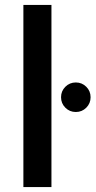

<svg xmlns="http://www.w3.org/2000/svg" viewBox="-20 -760 388 780"><path d="M75 -740H189V0H75ZM288 -305Q263 -305 245.5 -322.5Q228 -340 228 -365Q228 -390 245.5 -407.5Q263 -425 288 -425Q313 -425 330.5 -407.5Q348 -390 348 -365Q348 -340 330.5 -322.5Q313 -305 288 -305Z"/></svg>

Font: A Bank Premium Med
Style: Regular
Weight: 500
Designer: Ninad Kale (Devanagari), Jonny Pinhorn (Latin), Htun Naung (Myanmar)
Foundry: Indian Type Foundry
Version: 4.004